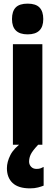

<svg xmlns="http://www.w3.org/2000/svg" viewBox="-20 -796 305 1056"><path d="M132 -776Q177 -776 197.5 -754.5Q218 -733 218 -691Q218 -607 132 -607Q46 -607 46 -691Q46 -734 66.5 -755Q87 -776 132 -776ZM213 -553V0H51V-553ZM140 93Q140 109 151 121Q162 133 181 133Q195 133 204 129.5Q213 126 220 122V225Q208 230 189 235Q170 240 145 240Q81 240 49.5 210.5Q18 181 18 129Q18 95 37 57Q56 19 107 -17L190 0Q159 33 149.5 52.5Q140 72 140 93Z"/></svg>

Font: Noto Sans Thai Looped ExtraCondensed Black
Style: Regular
Weight: 900
Width: 2
Designer: Sasikarn Vongin, Ben Mitchell
Foundry: The Fontpad Ltd
Version: Version 1.001; ttfautohint (v1.8.4.7-5d5b)